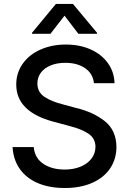

<svg xmlns="http://www.w3.org/2000/svg" viewBox="-20 -943 654 975"><path d="M311.5 -624Q269 -624 236.8 -610.6Q204.6 -597.2 187.3 -573.5Q169.9 -549.8 169.9 -519.5Q169.9 -474.6 206.5 -450.7Q243.2 -426.8 298.8 -413.1L367.2 -394.5Q452.6 -374.5 511.7 -328.1Q570.8 -281.7 571.3 -195.3Q570.8 -135.3 539.6 -88.4Q508.3 -41.5 449.2 -14.9Q390.1 11.7 308.6 11.7Q230 11.7 171.6 -13.4Q113.3 -38.6 80.3 -85.4Q47.4 -132.3 43.9 -196.3H151.4Q156.2 -140.6 199.7 -111.3Q243.2 -82 308.6 -82Q353 -82 388.4 -96.4Q423.8 -110.8 444.1 -137Q464.4 -163.1 464.8 -197.3Q464.4 -239.7 430.2 -263.4Q396 -287.1 331.1 -303.7L247.1 -326.2Q62.5 -377 62.5 -513.7Q62.5 -573.2 95.5 -619.6Q128.4 -666 186 -691.4Q243.7 -716.8 314.5 -716.8Q385.3 -716.8 440.9 -691.7Q496.6 -666.5 528.3 -621.8Q560.1 -577.1 561.5 -520.5H457Q452.1 -568.8 412.6 -596.4Q373 -624 311.5 -624ZM307.6 -863.3 236.3 -771.5H142.6V-776.4L263.7 -922.9H350.6L472.7 -776.4V-771.5H377.9Z"/></svg>

Font: WEMIX Pretendard Medium
Style: Regular
Weight: 500
Designer: Base glyphs from Inter by Rasmus Andersson; Hangeul glyphs from Noto Sans CJK(Source Han Sans) by Jang Soo-young and Kan
Foundry: Kil Hyung-jin
Version: Version 1.000